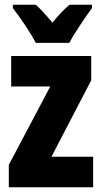

<svg xmlns="http://www.w3.org/2000/svg" viewBox="-20 -786 429 806"><path d="M130 -606H271C292 -646 338 -714 366 -752V-766H272C250 -748 228 -725 200 -691C173 -723 151 -748 130 -766H34V-752C61 -718 113 -642 130 -606ZM371 0V-128H196L363 -449V-551H27V-423H191L17 -94V0Z"/></svg>

Font: Noto Sans Bengali ExtraCondensed ExtraBold
Style: Regular
Weight: 800
Width: 2
Designer: Joana Ranito - Universal Thirst; Jelle Bosma - Monotype Design Team
Foundry: Universal Thirst ehf.
Version: Version 3.000